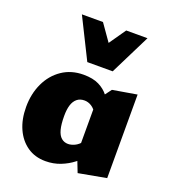

<svg xmlns="http://www.w3.org/2000/svg" viewBox="-133 -810 825 924"><g transform="rotate(20 279.5 -348.5)"><path d="M204 13Q150 13 110.5 -14.5Q71 -42 49.5 -90Q28 -138 28 -201Q28 -268 53.5 -322.5Q79 -377 126 -409Q173 -441 236 -441Q284 -441 315 -425.5Q346 -410 365 -385Q384 -360 395 -331L348 -281Q336 -304 318.5 -315Q301 -326 282 -326Q259 -326 244 -313.5Q229 -301 222 -278.5Q215 -256 215 -223Q215 -180 222 -153.5Q229 -127 243.5 -114.5Q258 -102 278 -102Q294 -102 312 -110.5Q330 -119 346 -139L391 -81Q372 -59 344 -37Q316 -15 280.5 -1Q245 13 204 13ZM370 14 336 -73V-350L388 -419L512 -440V-12ZM231 -504 264 -580 355 -711H464L361 -504ZM231 -504 128 -711H236L328 -580L361 -504Z"/></g></svg>

Font: Ysabeau Infant Black
Style: Regular
Weight: 900
Designer: Christian Thalmann (Catharsis Fonts)
Version: Version 2.001;gftools[0.9.30]; featfreeze: ss01,ss02,lnum